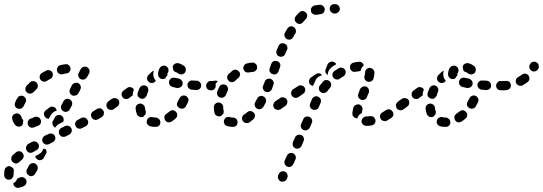

<svg xmlns="http://www.w3.org/2000/svg" viewBox="-66 -583 2610 923"><path d="M18 275Q22 274 28 271Q36 267 45 269Q54 272 59 280Q61 284 61 288Q62 293 61 297Q59 301 57 305Q54 308 50 311Q36 318 23 320Q14 321 6 315Q-1 309 -2 300Q-2 300 -2 299Q-2 298 -2 298Q3 295 8 291Q14 284 18 275Q18 275 18 275ZM-7 222Q-12 220 -16 217Q-16 217 -17 217Q-17 216 -17 216Q-22 215 -26 216Q-31 217 -34 220Q-38 222 -41 226Q-43 230 -44 234Q-46 246 -46 258Q-46 267 -40 274Q-33 281 -24 281Q-20 281 -15 279Q-11 278 -8 274Q-5 271 -3 267Q-1 263 -1 259Q-1 250 0 243Q1 237 0 231Q-2 226 -7 222ZM64 230 73 213Q78 204 87 202Q96 199 104 204Q112 209 115 218Q117 227 113 235L103 252Q101 256 97 259Q94 262 89 263Q85 264 81 264Q77 263 73 261Q71 259 68 256Q66 255 65 254Q61 248 61 242Q60 236 64 230ZM42 152Q39 149 35 146Q32 144 27 144Q23 144 18 145Q14 146 11 149Q2 157 -6 164Q-12 171 -12 180Q-12 190 -5 196Q-2 199 2 201Q6 203 11 203Q15 203 19 201Q23 199 27 196Q32 190 40 184Q47 178 48 168Q48 159 42 152ZM142 133Q139 142 133 149Q127 155 120 159Q111 164 103 168Q104 173 107 177Q110 182 115 184Q123 189 132 186Q141 183 145 175L155 157Q158 152 158 146Q157 139 154 134Q149 134 144 132Q143 131 142 131Q142 132 142 133ZM120 126Q122 122 121 117Q121 113 119 109Q114 101 106 98Q97 95 88 99Q79 104 70 109Q62 114 60 123Q57 132 62 140Q66 148 75 151Q84 153 92 149Q100 144 109 139Q113 137 116 134Q119 130 120 126ZM199 89Q200 84 200 80Q200 75 198 71Q194 63 185 60Q177 57 168 61L150 69Q146 71 143 74Q140 78 138 82Q137 86 137 91Q137 95 139 99Q143 107 152 111Q161 114 169 110L187 101Q191 99 194 96Q197 93 199 89ZM277 34Q275 30 272 27Q269 24 265 22Q260 21 256 21Q251 21 247 23L229 32Q225 34 222 37Q219 41 218 45Q216 49 217 54Q217 58 219 62Q221 66 224 69Q227 72 231 74Q236 75 240 75Q245 75 249 73L267 64Q275 60 278 51Q281 42 277 34ZM355 -6Q353 -10 350 -13Q346 -16 342 -17Q338 -19 333 -18Q329 -18 325 -16L307 -6Q299 -2 296 7Q293 16 298 24Q300 28 303 31Q307 34 311 35Q315 36 320 36Q324 35 328 33L346 24Q354 20 357 11Q360 2 355 -6ZM129 -9Q127 -13 124 -16Q121 -19 117 -20Q112 -22 108 -22Q104 -22 99 -20Q90 -15 82 -13Q73 -10 69 -1Q65 7 68 16Q69 20 72 23Q75 27 79 29Q83 31 88 31Q92 31 96 30Q107 26 118 21Q127 17 130 9Q133 0 129 -9ZM188 -1 189 -2 198 -19Q202 -27 211 -30Q220 -32 228 -28Q232 -26 235 -22Q238 -19 239 -15Q241 -10 240 -6Q240 -1 238 2L237 3L220 12Q212 15 206 22Q202 26 200 30Q199 30 199 30Q198 30 198 30Q190 25 187 16Q184 7 188 -1ZM8 19Q-3 7 -7 -10Q-8 -15 -8 -19Q-7 -23 -5 -27Q-2 -31 1 -34Q5 -36 9 -37Q18 -40 26 -35Q34 -30 37 -21Q38 -15 41 -12Q43 -10 44 -8Q45 -6 46 -3Q45 1 44 6Q44 10 44 13Q44 15 42 17Q41 18 40 20Q33 26 24 26Q14 25 8 19ZM431 -51Q428 -55 425 -58Q421 -61 417 -62Q412 -63 408 -62Q403 -61 400 -59L382 -48Q375 -44 372 -35Q370 -26 375 -18Q377 -14 381 -11Q385 -8 389 -7Q393 -6 398 -7Q402 -8 406 -10L423 -20Q431 -25 433 -34Q435 -43 431 -51ZM205 -51Q206 -51 207 -52Q206 -55 205 -57Q204 -60 202 -62Q199 -66 195 -68Q191 -70 187 -70Q182 -71 178 -70Q174 -68 170 -65Q162 -59 154 -53Q151 -50 148 -46Q146 -43 145 -38Q145 -34 146 -29Q147 -25 150 -22Q153 -17 158 -14Q163 -12 169 -12V-13L178 -29Q182 -37 189 -42Q196 -48 205 -51ZM239 -48Q243 -46 247 -45Q252 -45 256 -46Q260 -48 264 -50Q267 -53 269 -57L279 -75Q281 -79 281 -83Q282 -88 280 -92Q279 -96 276 -100Q273 -103 270 -105Q261 -110 252 -107Q243 -104 239 -96L230 -78Q225 -70 228 -61Q231 -52 239 -48ZM490 -73Q491 -77 490 -82Q489 -86 486 -90Q481 -98 472 -99Q463 -101 455 -95Q451 -93 449 -89Q446 -85 446 -81Q445 -76 446 -72Q447 -68 449 -64Q455 -56 464 -55Q473 -53 481 -58V-59Q485 -61 487 -65Q489 -69 490 -73ZM6 -74Q7 -70 10 -67Q13 -63 17 -62Q26 -58 35 -61Q43 -64 47 -72Q51 -81 56 -89Q61 -97 59 -106Q56 -115 48 -120Q44 -122 40 -123Q36 -124 31 -122Q27 -121 23 -119Q20 -116 18 -112Q11 -102 7 -91Q5 -87 5 -83Q4 -78 6 -74ZM269 -139Q270 -134 273 -131Q276 -127 280 -125Q288 -121 297 -124Q306 -126 311 -135L320 -152Q322 -156 323 -161Q323 -165 322 -169Q320 -174 318 -177Q315 -181 311 -183Q303 -187 294 -184Q285 -182 280 -174L271 -156Q269 -152 268 -147Q268 -143 269 -139ZM63 -139Q66 -136 70 -134Q75 -133 79 -133Q84 -133 88 -135Q92 -137 95 -140Q102 -147 109 -154Q116 -161 116 -170Q116 -179 110 -186Q107 -189 102 -191Q98 -193 94 -193Q89 -193 85 -192Q81 -190 78 -187Q70 -179 62 -171Q56 -164 56 -155Q56 -145 63 -139ZM128 -201Q133 -193 142 -191Q152 -189 159 -194Q168 -199 176 -204Q185 -208 187 -217Q190 -226 186 -234Q181 -243 172 -245Q163 -248 155 -243Q145 -238 135 -232Q127 -227 125 -218Q123 -209 128 -201ZM311 -216Q312 -212 315 -208Q317 -205 321 -203Q325 -201 330 -200Q334 -200 338 -201Q343 -202 346 -205Q350 -208 352 -212L362 -229Q366 -237 364 -246Q361 -255 353 -260Q345 -264 336 -262Q327 -259 322 -251L313 -233Q310 -229 310 -225Q309 -221 311 -216ZM208 -243Q210 -234 218 -229Q226 -224 235 -226Q244 -229 253 -230Q263 -231 268 -238Q274 -246 273 -255Q272 -259 270 -263Q268 -267 264 -270Q261 -273 257 -274Q252 -275 248 -274Q236 -273 225 -270Q216 -268 211 -260Q206 -252 208 -243Z M682 27H683Q692 27 699 21Q705 14 705 5Q705 0 703 -4Q702 -8 698 -11Q695 -14 691 -16Q687 -18 683 -18H682Q674 -18 667 -20Q658 -22 650 -17Q642 -12 640 -3Q639 1 639 5Q640 10 642 14Q645 17 648 20Q652 23 656 24Q669 27 682 27ZM780 -45Q778 -48 774 -50Q770 -53 765 -53Q761 -53 756 -52Q752 -50 749 -47Q741 -41 734 -36Q730 -34 728 -30Q725 -26 724 -22Q724 -17 725 -13Q725 -9 728 -5Q733 3 742 5Q751 6 759 1Q769 -5 778 -13Q785 -19 786 -29Q787 -38 780 -45ZM592 -34Q587 -47 586 -61Q585 -70 591 -77Q597 -84 606 -85Q615 -86 622 -80Q630 -74 631 -65Q631 -57 634 -50Q636 -46 635 -42Q635 -37 633 -33Q633 -33 633 -33Q633 -33 633 -33Q629 -29 625 -24Q625 -24 624 -23Q623 -22 623 -22Q622 -22 621 -21Q612 -18 604 -22Q595 -26 592 -34ZM504 -102Q498 -110 489 -111Q480 -113 472 -108Q461 -100 455 -96Q452 -93 449 -89Q447 -85 446 -81Q445 -77 446 -72Q447 -68 449 -64Q455 -57 464 -55Q473 -53 481 -58Q487 -63 498 -71Q506 -76 507 -86Q509 -95 504 -102ZM827 -122Q823 -124 819 -124Q814 -124 810 -123Q806 -121 802 -118Q799 -115 797 -111Q793 -103 788 -94Q786 -91 785 -86Q784 -82 785 -77Q787 -73 789 -69Q792 -66 796 -64Q804 -59 813 -61Q822 -63 827 -71Q833 -81 838 -92Q842 -100 839 -109Q835 -118 827 -122ZM571 -124 554 -111Q547 -106 537 -107Q528 -109 523 -116Q517 -124 519 -133Q520 -142 528 -148L545 -160Q549 -163 553 -164Q557 -165 562 -164Q566 -163 570 -161Q574 -159 576 -155Q577 -155 577 -154Q577 -154 578 -153Q576 -149 575 -145Q572 -137 572 -128Q572 -126 573 -125Q572 -124 572 -124Q572 -124 571 -124ZM597 -120Q599 -116 603 -114Q606 -111 610 -109Q614 -108 619 -108Q623 -108 627 -110Q631 -112 634 -116Q637 -119 639 -123Q642 -132 645 -141Q649 -149 646 -158Q643 -167 634 -171Q626 -175 617 -171Q609 -168 605 -160Q600 -149 596 -138Q595 -133 595 -129Q595 -124 597 -120ZM971 -171Q972 -180 965 -187Q958 -193 949 -193L947 -194Q938 -194 932 -187Q925 -180 925 -171Q925 -162 931 -155Q938 -149 947 -149H949Q958 -148 965 -155Q971 -162 971 -171ZM901 -172Q901 -176 900 -180Q898 -184 895 -188Q892 -191 888 -193Q884 -195 880 -195Q869 -196 859 -196Q850 -197 843 -191Q836 -185 835 -176Q835 -171 836 -167Q838 -163 841 -159Q844 -156 848 -154Q852 -152 856 -152Q866 -151 878 -150Q887 -150 894 -156Q901 -162 901 -172ZM812 -178Q812 -183 812 -187Q811 -191 808 -195Q806 -199 802 -201Q798 -204 794 -205Q783 -207 775 -209Q766 -211 758 -207Q750 -202 747 -193Q746 -189 747 -184Q747 -180 749 -176Q752 -172 755 -169Q759 -167 763 -165Q773 -163 785 -160Q794 -159 802 -164Q810 -169 812 -178ZM648 -190Q641 -197 641 -206Q641 -215 647 -222Q656 -231 664 -238Q666 -240 668 -241Q670 -242 673 -243Q670 -232 671 -221Q672 -212 676 -205Q679 -199 683 -194Q682 -193 680 -191Q673 -184 664 -184Q655 -184 648 -190ZM694 -223Q693 -234 697 -245Q699 -253 704 -259Q710 -266 719 -267Q728 -269 735 -263Q743 -257 744 -248Q745 -239 740 -232Q739 -231 739 -231Q738 -228 739 -227Q739 -226 739 -224Q739 -222 738 -220Q735 -217 733 -214Q730 -210 728 -206Q726 -205 723 -204Q721 -203 718 -203Q709 -202 702 -208Q695 -214 694 -223ZM772 -240Q769 -242 767 -246Q767 -249 766 -251Q766 -256 764 -261Q764 -262 764 -262Q764 -263 765 -264Q767 -273 776 -277Q784 -281 793 -279Q807 -275 819 -266Q826 -260 827 -251Q828 -241 823 -234Q820 -230 816 -228Q812 -226 808 -225Q807 -225 806 -225Q805 -225 804 -225Q801 -226 798 -227Q797 -227 796 -227Q795 -228 793 -228Q792 -229 791 -230Q786 -234 780 -236Q776 -237 772 -240Z M1076 5Q1076 -5 1070 -11Q1063 -18 1054 -18Q1046 -18 1038 -20Q1034 -21 1030 -21Q1025 -20 1021 -18Q1017 -16 1015 -12Q1012 -9 1011 -4Q1009 0 1010 4Q1011 9 1013 13Q1015 17 1018 19Q1022 22 1026 23Q1039 27 1054 27Q1063 27 1070 21Q1076 14 1076 5ZM1160 -25Q1160 -29 1159 -34Q1157 -38 1154 -41Q1148 -48 1139 -49Q1130 -50 1123 -44Q1115 -37 1108 -33Q1100 -28 1098 -19Q1096 -10 1101 -2Q1106 6 1115 8Q1124 10 1132 6Q1142 -1 1152 -10Q1155 -12 1157 -16Q1159 -20 1160 -25ZM965 -41Q962 -54 962 -68Q962 -78 969 -84Q976 -91 985 -90Q990 -90 994 -88Q998 -86 1001 -83Q1004 -80 1006 -76Q1007 -72 1007 -67Q1007 -59 1009 -52Q1010 -47 1009 -43Q1009 -39 1007 -35Q1001 -31 997 -26Q996 -25 995 -25Q994 -25 992 -24Q983 -22 975 -27Q967 -32 965 -41ZM1201 -119Q1193 -124 1184 -121Q1175 -118 1171 -110Q1166 -100 1161 -92Q1156 -84 1159 -75Q1161 -66 1169 -61Q1173 -59 1177 -58Q1182 -57 1186 -59Q1190 -60 1194 -62Q1197 -65 1200 -69Q1205 -78 1211 -89Q1215 -97 1212 -106Q1210 -115 1201 -119ZM979 -126Q980 -122 984 -119Q987 -116 991 -114Q995 -113 1000 -113Q1004 -113 1008 -115Q1012 -116 1015 -120Q1019 -123 1020 -127Q1024 -136 1028 -145Q1032 -153 1029 -162Q1027 -171 1018 -175Q1010 -179 1001 -176Q992 -174 988 -165Q983 -155 978 -143Q977 -139 977 -135Q977 -130 979 -126ZM1236 -204Q1232 -205 1227 -205Q1223 -205 1219 -203Q1214 -202 1211 -198Q1208 -195 1207 -191L1199 -171Q1195 -162 1199 -154Q1203 -145 1211 -142Q1215 -140 1220 -140Q1224 -140 1229 -142Q1233 -144 1236 -147Q1239 -150 1241 -154L1248 -175Q1252 -183 1248 -192Q1244 -200 1236 -204ZM982 -192Q979 -194 975 -195Q971 -196 967 -195Q958 -194 949 -193Q940 -193 933 -187Q926 -180 926 -171Q926 -166 928 -162Q930 -158 933 -155Q936 -152 940 -150Q945 -148 949 -149Q953 -149 956 -149Q957 -150 957 -152Q962 -164 968 -176Q972 -183 978 -189Q980 -191 982 -192ZM1033 -195Q1039 -188 1049 -188Q1058 -188 1065 -195Q1072 -202 1079 -208Q1086 -213 1088 -223Q1089 -232 1083 -239Q1077 -246 1068 -248Q1058 -249 1051 -243Q1042 -235 1033 -227Q1026 -220 1026 -211Q1026 -202 1033 -195ZM1267 -289Q1258 -292 1250 -289Q1241 -285 1238 -276L1231 -256Q1227 -247 1231 -238Q1235 -230 1244 -227Q1253 -223 1261 -227Q1270 -231 1273 -240L1280 -260Q1284 -269 1280 -277Q1276 -286 1267 -289ZM1104 -251Q1107 -242 1115 -237Q1123 -233 1132 -235Q1141 -237 1149 -237Q1158 -238 1164 -244Q1171 -251 1170 -260Q1170 -270 1163 -276Q1156 -283 1147 -282Q1134 -282 1121 -278Q1112 -276 1107 -268Q1102 -260 1104 -251ZM1302 -373Q1294 -377 1285 -374Q1276 -370 1273 -362Q1268 -352 1264 -341Q1260 -333 1264 -324Q1267 -315 1276 -312Q1285 -308 1293 -312Q1302 -315 1305 -324Q1310 -334 1314 -344Q1318 -352 1314 -361Q1311 -370 1302 -373ZM1346 -453Q1338 -458 1329 -456Q1320 -453 1315 -445Q1309 -436 1304 -426Q1299 -418 1302 -409Q1305 -400 1313 -395Q1321 -391 1330 -393Q1339 -396 1343 -404Q1348 -414 1354 -422Q1358 -430 1356 -439Q1354 -448 1346 -453ZM1411 -507Q1411 -516 1404 -523Q1401 -526 1397 -528Q1393 -530 1389 -530Q1384 -530 1380 -528Q1376 -527 1373 -523Q1369 -520 1366 -517Q1361 -511 1356 -505Q1350 -498 1351 -488Q1352 -479 1360 -473Q1367 -467 1376 -468Q1385 -469 1391 -477Q1396 -482 1400 -487Q1402 -489 1404 -491Q1410 -497 1411 -507ZM1495 -540Q1494 -549 1486 -555Q1479 -561 1470 -560Q1457 -558 1447 -557Q1438 -555 1432 -547Q1427 -540 1429 -530Q1430 -521 1438 -516Q1446 -511 1455 -512Q1464 -514 1475 -515Q1484 -516 1490 -523Q1496 -531 1495 -540ZM1568 -541Q1567 -550 1561 -557Q1554 -563 1545 -563H1541Q1532 -563 1525 -557Q1519 -550 1519 -541Q1519 -532 1526 -525Q1532 -518 1542 -518H1545Q1554 -518 1561 -525Q1568 -532 1568 -541Z M1271 276Q1273 280 1276 283Q1279 287 1283 289Q1291 292 1300 289Q1309 286 1313 277L1315 272Q1319 263 1315 255Q1312 246 1304 242Q1295 238 1286 242Q1278 245 1274 254L1271 259Q1270 263 1270 267Q1269 272 1271 276ZM1315 218Q1319 219 1323 220Q1328 220 1332 218Q1336 216 1339 213Q1342 210 1344 206L1354 184Q1358 176 1355 167Q1351 158 1343 154Q1339 152 1334 152Q1330 152 1326 154Q1321 155 1318 158Q1315 162 1313 166L1303 188Q1299 196 1303 205Q1306 214 1315 218ZM1354 130Q1358 132 1362 132Q1367 132 1371 130Q1375 129 1378 126Q1382 122 1384 118L1393 96Q1397 88 1394 79Q1391 70 1382 66Q1374 63 1365 66Q1356 69 1352 78L1342 100Q1339 109 1342 117Q1345 126 1354 130ZM1393 42Q1402 46 1410 42Q1419 39 1423 31L1433 8Q1435 4 1435 0Q1435 -5 1433 -9Q1432 -13 1429 -16Q1425 -20 1421 -21Q1413 -25 1404 -22Q1395 -19 1392 -10L1382 12Q1378 21 1381 29Q1385 38 1393 42ZM1739 -5Q1739 -10 1736 -13Q1734 -17 1731 -20Q1727 -23 1723 -24Q1718 -25 1714 -25Q1704 -23 1693 -23Q1684 -22 1678 -15Q1672 -9 1672 1Q1672 5 1674 9Q1676 13 1679 16Q1683 19 1687 21Q1691 22 1695 22Q1708 22 1720 20Q1729 19 1735 11Q1740 4 1739 -5ZM1821 -47Q1819 -51 1815 -53Q1812 -56 1807 -57Q1803 -58 1798 -57Q1794 -56 1790 -54Q1781 -48 1773 -43Q1769 -41 1766 -38Q1763 -34 1762 -30Q1760 -26 1761 -21Q1761 -17 1763 -13Q1768 -4 1777 -2Q1786 1 1794 -3Q1804 -9 1815 -16Q1823 -21 1825 -30Q1826 -39 1821 -47ZM1633 -22Q1630 -26 1629 -30Q1627 -34 1628 -39Q1629 -50 1632 -64Q1634 -69 1636 -72Q1639 -76 1643 -78Q1647 -80 1651 -81Q1655 -82 1660 -81Q1669 -78 1674 -70Q1678 -62 1676 -53Q1674 -46 1673 -40Q1667 -36 1661 -31Q1655 -24 1652 -15Q1652 -15 1652 -14Q1651 -14 1650 -14Q1649 -14 1648 -14Q1644 -15 1640 -17Q1636 -19 1633 -22ZM1884 -73Q1885 -78 1884 -82Q1883 -86 1880 -90Q1875 -98 1866 -99Q1857 -101 1849 -95L1847 -94Q1843 -91 1840 -87Q1838 -83 1837 -79Q1837 -75 1838 -70Q1839 -66 1841 -62Q1847 -55 1856 -53Q1865 -52 1873 -57L1875 -59Q1879 -61 1881 -65Q1883 -69 1884 -73ZM1312 -106Q1309 -109 1305 -112Q1301 -114 1297 -115Q1293 -116 1288 -115Q1284 -114 1280 -111L1257 -96Q1254 -93 1251 -89Q1249 -85 1248 -81Q1247 -77 1248 -72Q1249 -68 1251 -64Q1257 -57 1266 -55Q1275 -53 1283 -58L1306 -74Q1314 -80 1315 -89Q1317 -98 1312 -106ZM1476 -106Q1474 -110 1471 -113Q1468 -116 1464 -118Q1456 -122 1447 -119Q1438 -116 1434 -107Q1429 -96 1425 -85Q1422 -76 1425 -68Q1429 -59 1438 -56Q1442 -54 1447 -55Q1451 -55 1455 -56Q1459 -58 1462 -61Q1465 -65 1467 -69Q1471 -79 1475 -88Q1477 -92 1477 -97Q1477 -101 1476 -106ZM1664 -153 1660 -141 1657 -133Q1655 -129 1655 -124Q1655 -120 1657 -116Q1658 -112 1662 -109Q1665 -105 1669 -104Q1678 -100 1686 -104Q1695 -108 1698 -116L1701 -124L1706 -136L1707 -137Q1710 -146 1706 -155Q1703 -163 1694 -167Q1690 -168 1685 -168Q1681 -168 1677 -166Q1673 -164 1670 -161Q1666 -158 1665 -154ZM1398 -163Q1395 -167 1392 -169Q1388 -172 1384 -172Q1379 -173 1375 -173Q1370 -172 1367 -169L1343 -154Q1340 -151 1337 -148Q1335 -144 1334 -140Q1333 -135 1334 -131Q1334 -126 1337 -123Q1342 -115 1351 -113Q1360 -111 1368 -116L1391 -132Q1399 -137 1401 -146Q1403 -155 1398 -163ZM1518 -193Q1511 -199 1501 -198Q1492 -198 1486 -190Q1479 -181 1471 -171Q1466 -164 1467 -155Q1469 -145 1476 -140Q1480 -137 1484 -136Q1489 -135 1493 -136Q1498 -137 1501 -139Q1505 -141 1508 -145Q1514 -154 1521 -161Q1527 -169 1526 -178Q1525 -187 1518 -193ZM1475 -219Q1478 -220 1481 -220Q1479 -223 1478 -226Q1478 -226 1478 -227Q1472 -231 1465 -231Q1458 -231 1452 -226Q1442 -219 1429 -211Q1422 -205 1420 -196Q1418 -187 1423 -179Q1426 -176 1430 -173Q1434 -171 1439 -170Q1439 -171 1440 -173L1450 -195Q1453 -203 1459 -209Q1466 -215 1475 -219ZM1703 -190Q1712 -188 1720 -193Q1728 -198 1730 -207Q1734 -222 1734 -234Q1734 -243 1727 -250Q1721 -256 1712 -257Q1702 -257 1696 -250Q1689 -244 1689 -234Q1689 -227 1686 -217Q1684 -208 1689 -200Q1694 -192 1703 -190ZM1595 -230Q1598 -239 1593 -247Q1588 -255 1579 -257Q1570 -260 1562 -255Q1554 -250 1545 -244Q1543 -243 1542 -242Q1534 -236 1532 -227Q1531 -218 1536 -210Q1539 -207 1543 -204Q1546 -202 1551 -201Q1555 -201 1560 -201Q1564 -202 1568 -205Q1569 -206 1570 -207Q1577 -212 1585 -216Q1593 -221 1595 -230ZM1500 -251 1509 -274Q1513 -282 1522 -285Q1531 -289 1539 -285Q1543 -283 1546 -281Q1549 -278 1550 -274Q1541 -269 1532 -263Q1530 -262 1529 -260Q1522 -255 1517 -248Q1512 -240 1510 -231Q1509 -227 1510 -222Q1502 -226 1499 -235Q1496 -243 1500 -251ZM1626 -241Q1618 -247 1617 -256Q1616 -260 1617 -265Q1617 -269 1620 -273Q1622 -276 1626 -279Q1630 -281 1634 -282Q1646 -285 1659 -286Q1667 -287 1674 -282Q1681 -277 1683 -269Q1681 -268 1680 -266Q1673 -260 1670 -251Q1668 -247 1667 -242Q1666 -242 1665 -241Q1664 -241 1663 -241Q1653 -240 1643 -238Q1634 -236 1626 -241Z M2076 27H2077Q2086 27 2093 21Q2099 14 2099 5Q2099 0 2097 -4Q2096 -8 2092 -11Q2089 -14 2085 -16Q2081 -18 2077 -18H2076Q2068 -18 2061 -20Q2052 -22 2044 -17Q2036 -12 2034 -3Q2033 1 2033 5Q2034 10 2036 14Q2039 17 2042 20Q2046 23 2050 24Q2063 27 2076 27ZM2174 -45Q2172 -48 2168 -50Q2164 -53 2159 -53Q2155 -53 2150 -52Q2146 -50 2143 -47Q2135 -41 2128 -36Q2124 -34 2122 -30Q2119 -26 2118 -22Q2118 -17 2119 -13Q2119 -9 2122 -5Q2127 3 2136 5Q2145 6 2153 1Q2163 -5 2172 -13Q2179 -19 2180 -29Q2181 -38 2174 -45ZM1986 -34Q1981 -47 1980 -61Q1979 -70 1985 -77Q1991 -84 2000 -85Q2009 -86 2016 -80Q2024 -74 2025 -65Q2025 -57 2028 -50Q2030 -46 2029 -42Q2029 -37 2027 -33Q2027 -33 2027 -33Q2027 -33 2027 -33Q2023 -29 2019 -24Q2019 -24 2018 -23Q2017 -22 2017 -22Q2016 -22 2015 -21Q2006 -18 1998 -22Q1989 -26 1986 -34ZM1898 -102Q1892 -110 1883 -111Q1874 -113 1866 -108Q1855 -100 1849 -96Q1846 -93 1843 -89Q1841 -85 1840 -81Q1839 -77 1840 -72Q1841 -68 1843 -64Q1849 -57 1858 -55Q1867 -53 1875 -58Q1881 -63 1892 -71Q1900 -76 1901 -86Q1903 -95 1898 -102ZM2221 -122Q2217 -124 2213 -124Q2208 -124 2204 -123Q2200 -121 2196 -118Q2193 -115 2191 -111Q2187 -103 2182 -94Q2180 -91 2179 -86Q2178 -82 2179 -77Q2181 -73 2183 -69Q2186 -66 2190 -64Q2198 -59 2207 -61Q2216 -63 2221 -71Q2227 -81 2232 -92Q2236 -100 2233 -109Q2229 -118 2221 -122ZM1965 -124 1948 -111Q1941 -106 1931 -107Q1922 -109 1917 -116Q1911 -124 1913 -133Q1914 -142 1922 -148L1939 -160Q1943 -163 1947 -164Q1951 -165 1956 -164Q1960 -163 1964 -161Q1968 -159 1970 -155Q1971 -155 1971 -154Q1971 -154 1972 -153Q1970 -149 1969 -145Q1966 -137 1966 -128Q1966 -126 1967 -125Q1966 -124 1966 -124Q1966 -124 1965 -124ZM1991 -120Q1993 -116 1997 -114Q2000 -111 2004 -109Q2008 -108 2013 -108Q2017 -108 2021 -110Q2025 -112 2028 -116Q2031 -119 2033 -123Q2036 -132 2039 -141Q2043 -149 2040 -158Q2037 -167 2028 -171Q2020 -175 2011 -171Q2003 -168 1999 -160Q1994 -149 1990 -138Q1989 -133 1989 -129Q1989 -124 1991 -120ZM2365 -171Q2366 -180 2359 -187Q2352 -193 2343 -193L2341 -194Q2332 -194 2326 -187Q2319 -180 2319 -171Q2319 -162 2325 -155Q2332 -149 2341 -149H2343Q2352 -148 2359 -155Q2365 -162 2365 -171ZM2295 -172Q2295 -176 2294 -180Q2292 -184 2289 -188Q2286 -191 2282 -193Q2278 -195 2274 -195Q2263 -196 2253 -196Q2244 -197 2237 -191Q2230 -185 2229 -176Q2229 -171 2230 -167Q2232 -163 2235 -159Q2238 -156 2242 -154Q2246 -152 2250 -152Q2260 -151 2272 -150Q2281 -150 2288 -156Q2295 -162 2295 -172ZM2206 -178Q2206 -183 2206 -187Q2205 -191 2202 -195Q2200 -199 2196 -201Q2192 -204 2188 -205Q2177 -207 2169 -209Q2160 -211 2152 -207Q2144 -202 2141 -193Q2140 -189 2141 -184Q2141 -180 2143 -176Q2146 -172 2149 -169Q2153 -167 2157 -165Q2167 -163 2179 -160Q2188 -159 2196 -164Q2204 -169 2206 -178ZM2042 -190Q2035 -197 2035 -206Q2035 -215 2041 -222Q2050 -231 2058 -238Q2060 -240 2062 -241Q2064 -242 2067 -243Q2064 -232 2065 -221Q2066 -212 2070 -205Q2073 -199 2077 -194Q2076 -193 2074 -191Q2067 -184 2058 -184Q2049 -184 2042 -190ZM2088 -223Q2087 -234 2091 -245Q2093 -253 2098 -259Q2104 -266 2113 -267Q2122 -269 2129 -263Q2137 -257 2138 -248Q2139 -239 2134 -232Q2133 -231 2133 -231Q2132 -228 2133 -227Q2133 -226 2133 -224Q2133 -222 2132 -220Q2129 -217 2127 -214Q2124 -210 2122 -206Q2120 -205 2117 -204Q2115 -203 2112 -203Q2103 -202 2096 -208Q2089 -214 2088 -223ZM2166 -240Q2163 -242 2161 -246Q2161 -249 2160 -251Q2160 -256 2158 -261Q2158 -262 2158 -262Q2158 -263 2159 -264Q2161 -273 2170 -277Q2178 -281 2187 -279Q2201 -275 2213 -266Q2220 -260 2221 -251Q2222 -241 2217 -234Q2214 -230 2210 -228Q2206 -226 2202 -225Q2201 -225 2200 -225Q2199 -225 2198 -225Q2195 -226 2192 -227Q2191 -227 2190 -227Q2189 -228 2187 -228Q2186 -229 2185 -230Q2180 -234 2174 -236Q2170 -237 2166 -240Z M2390 -174Q2389 -184 2382 -190Q2374 -195 2365 -194Q2354 -193 2343 -193Q2339 -194 2335 -192Q2330 -190 2327 -187Q2324 -184 2322 -180Q2321 -176 2321 -171Q2320 -162 2327 -155Q2333 -149 2343 -149Q2357 -148 2370 -150Q2379 -151 2385 -158Q2391 -165 2390 -174ZM2475 -220Q2469 -227 2460 -229Q2451 -230 2443 -224Q2435 -218 2425 -213Q2417 -208 2414 -199Q2412 -190 2416 -182Q2421 -174 2430 -171Q2439 -169 2447 -173Q2459 -180 2470 -188Q2478 -194 2479 -203Q2480 -212 2475 -220ZM2523 -273Q2521 -277 2518 -280Q2514 -283 2510 -285Q2502 -288 2493 -285Q2485 -281 2481 -272Q2481 -271 2480 -271Q2477 -262 2480 -253Q2484 -245 2492 -241Q2501 -238 2510 -241Q2518 -245 2522 -253Q2522 -255 2523 -256Q2525 -260 2524 -264Q2524 -269 2523 -273Z"/></svg>

Font: FRB American Cursive Guidelines Dashed Extrabold
Style: Bold Italic
Weight: 800
Italic angle: -25°
Version: Version 2.0;Modular Font Editor K font №1